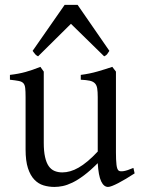

<svg xmlns="http://www.w3.org/2000/svg" viewBox="-20 -738 570 773"><path d="M522 -40Q503.9 -28.3 487.3 -18.3Q470.7 -8.3 456.5 -1Q442.4 6.3 431.6 10.5Q420.9 14.6 415 14.6Q397.9 14.6 387.2 -8.1Q376.5 -30.8 373.5 -81.1Q343.3 -50.8 318.1 -32Q293 -13.2 271.7 -2.9Q250.5 7.3 232.7 11Q214.8 14.6 199.2 14.6Q176.3 14.6 155.3 8.3Q134.3 2 118.2 -14.9Q102.1 -31.7 92.5 -61Q83 -90.3 83 -136.2V-347.2Q83 -370.6 81.5 -383.5Q80.1 -396.5 74 -403.1Q67.9 -409.7 55.2 -412.1Q42.5 -414.6 20 -417V-436.5Q37.6 -438.5 53 -441.4Q68.4 -444.3 82.8 -448.2Q97.2 -452.1 111.8 -457.3Q126.5 -462.4 142.6 -468.8L156.2 -449.7V-163.1Q156.2 -128.9 161.4 -106Q166.5 -83 176 -69.3Q185.5 -55.7 199.5 -49.8Q213.4 -43.9 231 -43.9Q246.6 -43.9 262.9 -48.6Q279.3 -53.2 296.6 -63.2Q314 -73.2 333 -89.1Q352.1 -105 373.5 -127.9V-347.2Q373.5 -369.1 371.3 -382.3Q369.1 -395.5 361.8 -402.8Q354.5 -410.2 341.1 -413.1Q327.6 -416 305.2 -417V-436.5Q340.3 -440.9 372.6 -450.2Q404.8 -459.5 432.1 -468.8L446.8 -449.7V-124Q446.8 -93.8 449 -74.7Q451.2 -55.7 458 -50.8Q463.9 -46.9 478 -49.1Q492.2 -51.3 517.1 -62ZM420.4 -533.2Q414.6 -523.9 411.1 -519.5Q407.7 -515.1 399.4 -511.2L265.6 -642.1L133.3 -511.2Q129.4 -513.2 126.7 -515.1Q124 -517.1 121.8 -519.5Q119.6 -522 117.2 -525.4Q114.7 -528.8 111.3 -533.2L240.2 -718.3H292.5Z"/></svg>

Font: Gentium Plus
Style: Regular
Weight: 400
Designer: J. Victor Gaultney, Annie Olsen, Iska Routamaa
Foundry: SIL International
Version: Version 1.510